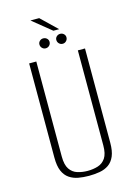

<svg xmlns="http://www.w3.org/2000/svg" viewBox="-121 -856 660 933"><g transform="rotate(-15 208.5 -389.5)"><path d="M208 12Q180 12 155 7.5Q130 3 110 -10.5Q90 -24 79 -49.5Q68 -75 68 -117V-591H104V-113Q104 -71 118.5 -49.5Q133 -28 157 -20.5Q181 -13 208 -13Q236 -13 260 -20.5Q284 -28 298.5 -49.5Q313 -71 313 -113V-591H349V-117Q349 -75 338 -49.5Q327 -24 307.5 -10.5Q288 3 262 7.5Q236 12 208 12ZM165 -641Q155 -641 147.5 -648.5Q140 -656 140 -667Q140 -677 147.5 -684Q155 -691 165 -691Q176 -691 183.5 -684Q191 -677 191 -667Q191 -656 183.5 -648.5Q176 -641 165 -641ZM251 -641Q240 -641 232.5 -648.5Q225 -656 225 -667Q225 -677 232.5 -684Q240 -691 251 -691Q261 -691 268.5 -684Q276 -677 276 -667Q276 -656 268.5 -648.5Q261 -641 251 -641ZM223 -714 128 -791H172L252 -714Z"/></g></svg>

Font: Alumni Sans ExtraLight
Style: Regular
Weight: 250
Version: Version 1.018